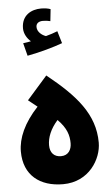

<svg xmlns="http://www.w3.org/2000/svg" viewBox="-63 -1000 611 1046"><g transform="rotate(-5 242.5 -477.0)"><path d="M107 -709C177 -722 251 -743 300 -761L280 -828C260 -820 239 -813 216 -807C195 -814 169 -833 169 -861C169 -879 182 -891 207 -891C221 -891 235 -889 247 -886L254 -951C241 -956 223 -959 202 -959C150 -959 95 -932 95 -860C95 -830 112 -803 132 -786C121 -784 107 -781 89 -779ZM239 5C382 5 452 -115 452 -204C452 -359 355 -468 199 -593L88 -467L137 -428C60 -346 25 -265 25 -192C25 -62 113 5 239 5ZM241 -148C204 -148 181 -171 181 -213C181 -255 199 -301 239 -346C288 -297 299 -256 299 -214C299 -181 283 -148 241 -148Z"/></g></svg>

Font: Noto Sans Arabic UI Cn Bk
Style: Regular
Weight: 900
Width: 3
Designer: Monotype Design Team, Nadine Chahine and Nizar Qandah
Foundry: Monotype Imaging Inc.
Version: Version 2.010